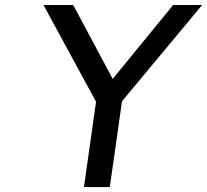

<svg xmlns="http://www.w3.org/2000/svg" viewBox="-20 -756 837 776"><path d="M423.8 0 473.1 -346.7 796.9 -735.8H679.7L435.5 -437L275.9 -735.8H155.8L368.2 -344.7L319.3 0Z"/></svg>

Font: Winston
Style: Italic
Weight: 400
Italic angle: -8.13011°
Designer: Vernon Adams, Kim Jin-seong, David Berlow, Cristiano Sobral
Foundry: The Winston Project Authors
Version: Version 3.004